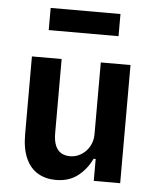

<svg xmlns="http://www.w3.org/2000/svg" viewBox="-52 -757 661 811"><g transform="rotate(5 278.5 -351.0)"><path d="M215 10Q172 10 139 -9Q106 -28 87.5 -68.5Q69 -109 69 -171V-501H195V-187Q195 -155 203.5 -134.5Q212 -114 228 -104.5Q244 -95 266 -95Q291 -95 313 -108.5Q335 -122 348 -145Q361 -168 361 -196V-501H487V0H375V-93H366Q345 -48 307.5 -19Q270 10 215 10ZM130 -618V-712H426V-618Z"/></g></svg>

Font: Nunito Sans 7pt Condensed
Style: Bold
Weight: 700
Width: 3
Designer: Vernon Adams
Foundry: Vernon Adams
Version: Version 3.101;gftools[0.9.27]